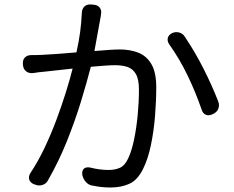

<svg xmlns="http://www.w3.org/2000/svg" viewBox="-20 -805 1040 854"><path d="M746 -658Q762 -665 778.5 -660Q795 -655 803 -640Q847 -575 885 -500Q923 -425 951 -353Q957 -337 951 -321.5Q945 -306 928 -298L923 -296Q907 -289 894.5 -295Q882 -301 877 -317Q851 -393 815 -468Q779 -543 732 -609Q723 -623 726.5 -636.5Q730 -650 746 -658ZM82 -519Q80 -538 90.5 -549Q101 -560 120 -560Q129 -560 139.5 -560Q150 -560 167 -561Q192 -562 233 -565Q274 -568 320 -572Q331 -621 336.5 -663Q342 -705 344 -748Q345 -767 356.5 -777Q368 -787 387 -785L396 -784Q415 -783 424 -770.5Q433 -758 429 -740Q429 -737 428.5 -734.5Q428 -732 426 -721L400 -578Q435 -581 465 -583Q495 -585 513 -585Q558 -585 594.5 -571Q631 -557 653 -520.5Q675 -484 675 -416Q675 -357 669.5 -288.5Q664 -220 651 -158.5Q638 -97 617 -55Q593 -5 556.5 12Q520 29 471 29Q449 29 428.5 26.5Q408 24 394 21Q375 19 362.5 5Q350 -9 346 -27V-29Q344 -46 353 -54.5Q362 -63 380 -60Q423 -49 463 -49Q491 -49 513 -58.5Q535 -68 550 -100Q566 -134 576.5 -185Q587 -236 592.5 -294Q598 -352 598 -406Q598 -452 584.5 -475.5Q571 -499 547.5 -507Q524 -515 492 -515Q474 -515 445.5 -513Q417 -511 384 -508Q366 -438 340 -353Q314 -268 278 -178Q242 -88 194 -4Q186 12 169.5 17.5Q153 23 136 16L130 14Q114 7 110 -6.5Q106 -20 115 -35Q149 -86 178 -147Q207 -208 230.5 -271Q254 -334 272.5 -393Q291 -452 303 -500L176 -486Q164 -485 151 -483.5Q138 -482 128 -480Q109 -478 96.5 -487.5Q84 -497 82 -516Z"/></svg>

Font: Chiron GoRound TC
Style: Regular
Weight: 400
Designer: Ryoko NISHIZUKA 西塚涼子 (kana, bopomofo & ideographs); Paul D. Hunt (Latin, Greek & Cyrillic); Sandoll Communications 산돌커뮤니
Foundry: Adobe
Version: Version 1.000;hotconv 1.1.1;makeotfexe 2.6.0